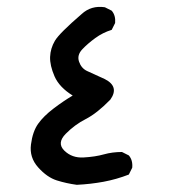

<svg xmlns="http://www.w3.org/2000/svg" viewBox="-20 -342 540 548"><path d="M199.2 185.5Q169.9 181.6 142.1 172.9Q114.3 164.1 88.9 135.7Q63.5 107.4 68.4 70.3Q73.2 33.2 88.9 11.2Q104.5 -10.7 132.8 -32.2Q161.1 -53.7 187.5 -69.3Q149.4 -92.8 135.7 -124Q122.1 -155.3 123 -179.7Q124 -204.1 136.7 -225.6Q149.4 -247.1 212.9 -301.8Q240.2 -327.1 279.3 -321.3L298.8 -311.5Q310.5 -297.9 308.6 -276.4L298.8 -256.8Q273.4 -249 252 -233.4Q230.5 -217.8 214.8 -201.2Q199.2 -184.6 205.6 -166Q211.9 -147.5 228 -139.6Q244.1 -131.8 279.3 -116.2Q321.3 -94.7 294.9 -57.6Q256.8 -18.6 225.1 -2.4Q193.4 13.7 167.5 40Q141.6 66.4 163.6 87.9Q185.5 109.4 218.8 107.4Q252 105.5 276.4 98.6Q300.8 91.8 328.1 91.8L347.7 101.6Q359.4 115.2 357.4 136.7L347.7 156.2Q312.5 169.9 275.4 176.8Q238.3 183.6 199.2 185.5Z"/></svg>

Font: JasonHandwriting1
Style: Regular
Weight: 400
Version: Version 1.48.20